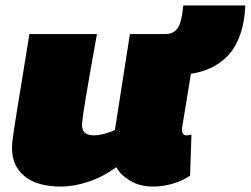

<svg xmlns="http://www.w3.org/2000/svg" viewBox="-20 -675 921 705"><path d="M204 10Q116 10 70 -28Q24 -66 24 -132Q24 -143 25.5 -157Q27 -171 31 -197Q35 -223 42 -267Q49 -311 60.5 -380Q72 -449 88 -550H336Q321 -468 311.5 -413Q302 -358 296 -322.5Q290 -287 286.5 -263Q283 -239 281 -218Q281 -196 292.5 -187Q304 -178 324 -178Q342 -178 364.5 -184Q387 -190 402 -198L457 -550H705Q688 -448 677.5 -383Q667 -318 661 -281Q655 -244 652 -227Q649 -210 648.5 -205Q648 -200 648 -199Q648 -188 653 -183Q658 -178 665 -178Q667 -178 671.5 -178.5Q676 -179 683 -181L678 -30Q650 -11 614 -0.5Q578 10 542 10Q494 10 458.5 -11Q423 -32 407 -61Q359 -26 305.5 -8Q252 10 204 10ZM585 -400 575 -550H588Q616 -550 631.5 -570.5Q647 -591 653 -655H881Q874 -522 807 -461Q740 -400 626 -400Z"/></svg>

Font: Georama Expanded Black
Style: Italic
Weight: 900
Width: 7
Italic angle: -9°
Designer: Jean-Baptiste Levee
Foundry: Production Type
Version: Version 1.000